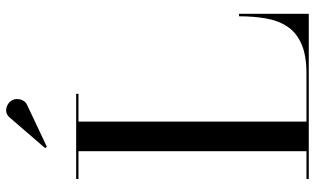

<svg xmlns="http://www.w3.org/2000/svg" viewBox="-218 -798 1016 619"><g transform="rotate(-90 289.5 -488.0)"><path d="M22.5 0V-7.5H112V-742.5H22.5V-750H297V-742.5H207.5V-7.5H362Q421 -7.5 457.5 -23.5Q494 -39.5 513.5 -68.5Q533 -97.5 540 -137.5Q547 -177.5 547 -225H555V0ZM126.5 -844.5 122 -850 219.5 -963Q229 -974.5 240.2 -975.5Q251.5 -976.5 261.2 -971.2Q271 -966 275.5 -957.5Q280.5 -949.5 280.2 -939.5Q280 -929.5 275.2 -921Q270.5 -912.5 262 -908.5Z"/></g></svg>

Font: Bodoni Moda 28pt
Style: Regular
Weight: 400
Designer: Owen Earl
Foundry: indestructible type
Version: Version 2.005